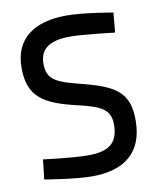

<svg xmlns="http://www.w3.org/2000/svg" viewBox="-81 -770 695 844"><g transform="rotate(-10 266.0 -348.0)"><path d="M479 -683C479 -683 350 -706 273 -706C129 -706 39 -644 39 -513C39 -384 106 -343 253 -309C361 -284 396 -263 396 -197C396 -115 352 -84 262 -84C191 -84 62 -101 62 -101L52 -13C52 -13 188 10 263 10C403 10 493 -53 493 -200C493 -322 437 -359 296 -396C178 -425 137 -441 137 -515C137 -582 183 -612 273 -612C331 -612 471 -595 471 -595Z"/></g></svg>

Font: TitilliumText22L
Style: 600 wt
Weight: 600
Designer: Campivisivi
Foundry: Campivisivi
Version: 1.000